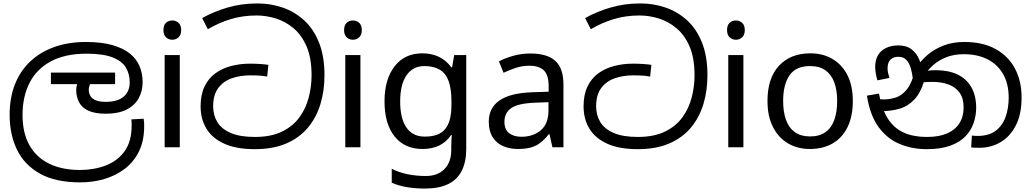

<svg xmlns="http://www.w3.org/2000/svg" viewBox="-20 -856 5994 1116"><path d="M446 204Q304 204 213.5 154Q123 104 79.5 15.5Q36 -73 36 -189Q36 -287 66.5 -365Q97 -443 155 -498Q213 -553 295 -582.5Q377 -612 480 -612Q570 -612 633 -594Q696 -576 735 -544.5Q774 -513 791.5 -470.5Q809 -428 809 -379Q809 -326 785.5 -284Q762 -242 714.5 -218.5Q667 -195 596 -195Q531 -195 493 -213Q455 -231 439 -262.5Q423 -294 423 -333Q423 -349 428 -365.5Q433 -382 440 -396L483 -374L441 -367H276V-434H649V-367H468L529 -398Q513 -383 504.5 -367.5Q496 -352 496 -334Q496 -316 504.5 -300Q513 -284 534.5 -274Q556 -264 595 -264Q663 -264 698.5 -294Q734 -324 734 -378Q734 -426 711.5 -463.5Q689 -501 634 -522.5Q579 -544 483 -544Q359 -544 276 -499.5Q193 -455 152 -375Q111 -295 111 -187Q111 -83 151.5 -11.5Q192 60 267 96Q342 132 444 132Q527 132 595.5 105.5Q664 79 704.5 22.5Q745 -34 745 -124Q745 -129 745 -141Q745 -153 743 -162L815 -166Q817 -155 817.5 -144.5Q818 -134 818 -123Q818 -38 788 23.5Q758 85 705.5 125Q653 165 586.5 184.5Q520 204 446 204Z M1025 -536V0H937V-536ZM982 -737Q1002 -737 1017.5 -723.5Q1033 -710 1033 -681Q1033 -653 1017.5 -639Q1002 -625 982 -625Q960 -625 945 -639Q930 -653 930 -681Q930 -710 945 -723.5Q960 -737 982 -737Z M1461 11Q1354 11 1284 -20.5Q1214 -52 1180 -108Q1146 -164 1146 -238Q1146 -306 1169 -353.5Q1192 -401 1232 -430Q1272 -459 1324 -472.5Q1376 -486 1433 -486Q1465 -486 1493 -484Q1521 -482 1540 -479L1533 -411Q1510 -415 1489.5 -416.5Q1469 -418 1434 -418Q1375 -418 1326 -400.5Q1277 -383 1248 -343.5Q1219 -304 1219 -238Q1219 -186 1243.5 -146Q1268 -106 1321.5 -83Q1375 -60 1461 -60Q1556 -60 1620 -91.5Q1684 -123 1721.5 -175.5Q1759 -228 1775 -291.5Q1791 -355 1791 -418Q1791 -519 1762 -586Q1733 -653 1685.5 -692.5Q1638 -732 1582 -749Q1526 -766 1472 -766Q1390 -766 1320 -744.5Q1250 -723 1188 -686L1155 -751Q1221 -788 1302 -812Q1383 -836 1477 -836Q1552 -836 1621.5 -812.5Q1691 -789 1746.5 -739Q1802 -689 1834 -609.5Q1866 -530 1866 -418Q1866 -330 1843 -252.5Q1820 -175 1771 -115.5Q1722 -56 1645 -22.5Q1568 11 1461 11Z M2075 -536V0H1987V-536ZM2032 -737Q2052 -737 2067.5 -723.5Q2083 -710 2083 -681Q2083 -653 2067.5 -639Q2052 -625 2032 -625Q2010 -625 1995 -639Q1980 -653 1980 -681Q1980 -710 1995 -723.5Q2010 -737 2032 -737Z M2435 -546Q2488 -546 2530.5 -526Q2573 -506 2603 -465H2608L2620 -536H2690V9Q2690 85 2664 136.5Q2638 188 2585 214Q2532 240 2450 240Q2392 240 2343.5 231.5Q2295 223 2257 206V125Q2295 145 2346 156Q2397 167 2455 167Q2524 167 2563.5 126.5Q2603 86 2603 16V-5Q2603 -17 2604 -39.5Q2605 -62 2606 -71H2602Q2574 -30 2532.5 -10Q2491 10 2436 10Q2332 10 2273.5 -63Q2215 -136 2215 -267Q2215 -395 2273.5 -470.5Q2332 -546 2435 -546ZM2447 -472Q2380 -472 2343 -418.5Q2306 -365 2306 -266Q2306 -167 2342.5 -114.5Q2379 -62 2449 -62Q2490 -62 2519 -72.5Q2548 -83 2567 -105.5Q2586 -128 2595 -163Q2604 -198 2604 -246V-267Q2604 -340 2587.5 -385Q2571 -430 2536 -451Q2501 -472 2447 -472Z M3063 -545Q3161 -545 3208 -502Q3255 -459 3255 -365V0H3191L3174 -76H3170Q3147 -47 3122.5 -27.5Q3098 -8 3066.5 1Q3035 10 2990 10Q2942 10 2903.5 -7Q2865 -24 2843 -59.5Q2821 -95 2821 -149Q2821 -229 2884 -272.5Q2947 -316 3078 -320L3169 -323V-355Q3169 -422 3140 -448Q3111 -474 3058 -474Q3016 -474 2978 -461.5Q2940 -449 2907 -433L2880 -499Q2915 -518 2963 -531.5Q3011 -545 3063 -545ZM3089 -259Q2989 -255 2950.5 -227Q2912 -199 2912 -148Q2912 -103 2939.5 -82Q2967 -61 3010 -61Q3078 -61 3123 -98.5Q3168 -136 3168 -214V-262Z M3687 11Q3580 11 3510 -20.5Q3440 -52 3406 -108Q3372 -164 3372 -238Q3372 -306 3395 -353.5Q3418 -401 3458 -430Q3498 -459 3550 -472.5Q3602 -486 3659 -486Q3691 -486 3719 -484Q3747 -482 3766 -479L3759 -411Q3736 -415 3715.5 -416.5Q3695 -418 3660 -418Q3601 -418 3552 -400.5Q3503 -383 3474 -343.5Q3445 -304 3445 -238Q3445 -186 3469.5 -146Q3494 -106 3547.5 -83Q3601 -60 3687 -60Q3782 -60 3846 -91.5Q3910 -123 3947.5 -175.5Q3985 -228 4001 -291.5Q4017 -355 4017 -418Q4017 -519 3988 -586Q3959 -653 3911.5 -692.5Q3864 -732 3808 -749Q3752 -766 3698 -766Q3616 -766 3546 -744.5Q3476 -723 3414 -686L3381 -751Q3447 -788 3528 -812Q3609 -836 3703 -836Q3778 -836 3847.5 -812.5Q3917 -789 3972.5 -739Q4028 -689 4060 -609.5Q4092 -530 4092 -418Q4092 -330 4069 -252.5Q4046 -175 3997 -115.5Q3948 -56 3871 -22.5Q3794 11 3687 11Z M4301 -536V0H4213V-536ZM4258 -737Q4278 -737 4293.5 -723.5Q4309 -710 4309 -681Q4309 -653 4293.5 -639Q4278 -625 4258 -625Q4236 -625 4221 -639Q4206 -653 4206 -681Q4206 -710 4221 -723.5Q4236 -737 4258 -737Z M4937 -269Q4937 -180 4906.5 -117.5Q4876 -55 4820 -22.5Q4764 10 4687 10Q4616 10 4560.5 -22.5Q4505 -55 4473 -117.5Q4441 -180 4441 -269Q4441 -402 4508 -474Q4575 -546 4690 -546Q4763 -546 4818.5 -513.5Q4874 -481 4905.5 -419.5Q4937 -358 4937 -269ZM4532 -269Q4532 -206 4548.5 -159.5Q4565 -113 4600 -88Q4635 -63 4689 -63Q4743 -63 4778 -88Q4813 -113 4829.5 -159.5Q4846 -206 4846 -269Q4846 -333 4829 -378Q4812 -423 4777.5 -447.5Q4743 -472 4688 -472Q4606 -472 4569 -418Q4532 -364 4532 -269Z M5367 11Q5282 11 5209.5 -19Q5137 -49 5087 -117Q5037 -185 5019 -300L5089 -312Q5105 -224 5139.5 -168.5Q5174 -113 5230.5 -86.5Q5287 -60 5369 -60Q5438 -60 5485 -80.5Q5532 -101 5556.5 -139.5Q5581 -178 5581 -231Q5581 -285 5557.5 -317.5Q5534 -350 5493 -365Q5452 -380 5401 -380Q5367 -380 5341 -377.5Q5315 -375 5289 -368L5294 -420Q5313 -429 5343 -438.5Q5373 -448 5419 -448Q5493 -448 5545.5 -423Q5598 -398 5626 -349Q5654 -300 5654 -229Q5654 -185 5639.5 -142Q5625 -99 5592.5 -64.5Q5560 -30 5504.5 -9.5Q5449 11 5367 11ZM5672 3Q5659 3 5648.5 2.5Q5638 2 5625 1L5629 -68Q5635 -67 5646.5 -66.5Q5658 -66 5663 -66Q5728 -66 5767.5 -96Q5807 -126 5825 -176.5Q5843 -227 5843 -288Q5843 -370 5810 -426.5Q5777 -483 5718.5 -512Q5660 -541 5583 -541Q5525 -541 5480.5 -523.5Q5436 -506 5403 -476.5Q5370 -447 5346 -410L5354 -392Q5332 -317 5294.5 -277.5Q5257 -238 5208.5 -224Q5160 -210 5104 -210Q5094 -210 5078.5 -212.5Q5063 -215 5051 -221L5052 -286Q5066 -282 5084.5 -280Q5103 -278 5115 -278Q5152 -278 5186.5 -289Q5221 -300 5250 -335Q5279 -370 5298 -443L5308 -467Q5333 -504 5371.5 -537Q5410 -570 5463.5 -591Q5517 -612 5585 -612Q5693 -612 5767 -571Q5841 -530 5879.5 -457.5Q5918 -385 5918 -289Q5918 -193 5885 -128Q5852 -63 5796.5 -30Q5741 3 5672 3ZM5201 -592Q5250 -592 5279.5 -568.5Q5309 -545 5323.5 -509Q5338 -473 5341 -434L5286 -398Q5282 -432 5273.5 -461Q5265 -490 5248 -508Q5231 -526 5202 -526Q5174 -526 5156.5 -510Q5139 -494 5139 -459Q5139 -443 5142.5 -429.5Q5146 -416 5150 -403L5080 -389Q5074 -409 5070.5 -429.5Q5067 -450 5067 -467Q5067 -508 5083.5 -535.5Q5100 -563 5130.5 -577.5Q5161 -592 5201 -592Z"/></svg>

Font: lsinhala15
Style: Book
Weight: 400
Designer: Jelle Bosma - Monotype Design Team
Foundry: Monotype Imaging Inc.
Version: Version 2.003